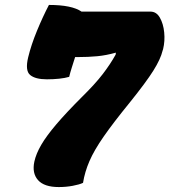

<svg xmlns="http://www.w3.org/2000/svg" viewBox="-20 -740 686 777"><path d="M316 0Q301 7 274 12Q247 17 218 17Q159 17 134 -11Q109 -39 119 -86Q126 -118 147 -154Q168 -190 208 -237Q248 -284 311 -347Q365 -400 396 -440.5Q427 -481 448 -519L449 -527Q410 -516 374 -512.5Q338 -509 293 -509H284Q277 -487 270.5 -466.5Q264 -446 260 -429Q243 -424 219.5 -421.5Q196 -419 170 -419Q123 -419 102 -436.5Q81 -454 94 -508Q106 -558 129.5 -615Q153 -672 178 -720Q271 -720 310 -693H589Q613 -693 627 -668.5Q641 -644 644.5 -609Q648 -574 640 -541L638 -535Q630 -501 600.5 -454Q571 -407 505 -325Q439 -244 400 -188Q361 -132 342 -88Q323 -44 316 0Z"/></svg>

Font: Recursive Sn Csl St Blk
Style: Italic
Weight: 900
Italic angle: -15°
Version: Version 1.079;hotconv 1.0.112;makeotfexe 2.5.65598; ttfautoh